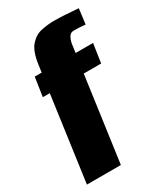

<svg xmlns="http://www.w3.org/2000/svg" viewBox="-163 -697 653 764"><g transform="rotate(-30 163.5 -315.0)"><path d="M4 0 58 -389H26L39 -476H71L76 -512Q84 -568 106.5 -593Q129 -618 159 -624Q189 -630 216 -630Q239 -630 263 -628.5Q287 -627 305 -625.5Q323 -624 327 -624L318 -554Q318 -554 301.5 -555.5Q285 -557 265 -557Q249 -557 241.5 -542.5Q234 -528 232 -513L227 -476H307L294 -389H214L160 0Z"/></g></svg>

Font: Alumni Sans Black
Style: Italic
Weight: 900
Italic angle: -8°
Version: Version 1.016